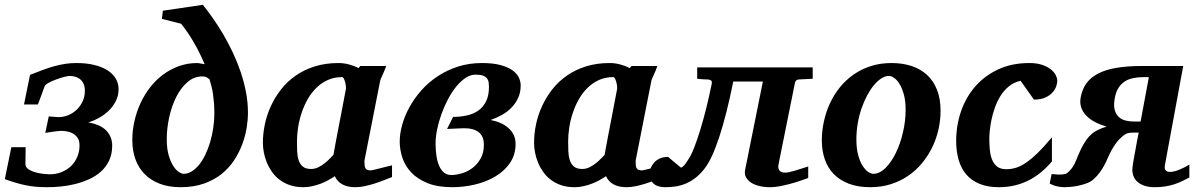

<svg xmlns="http://www.w3.org/2000/svg" viewBox="-37 -760 4928 792"><path d="M452.1 -392.1Q452.1 -366.2 441.2 -344Q430.2 -321.8 412.4 -304.2Q394.5 -286.6 372.1 -274.2Q349.6 -261.7 327.1 -254.9Q377.4 -246.6 401.6 -221.2Q425.8 -195.8 425.8 -159.2Q425.8 -124.5 413.3 -98.1Q400.9 -71.8 379.9 -52.7Q358.9 -33.7 331.5 -21.2Q304.2 -8.8 274.4 -1.2Q244.6 6.3 214.4 9.3Q184.1 12.2 157.2 12.2Q133.8 12.2 112.8 10.5Q91.8 8.8 71 4.6Q50.3 0.5 28.8 -5.9Q7.3 -12.2 -17.1 -21L9.8 -152.8H68.8L67.9 -83Q67.9 -70.3 80.3 -62Q92.8 -53.7 109.6 -49.1Q126.5 -44.4 143.1 -42.7Q159.7 -41 168 -41Q193.8 -41 216.3 -49.8Q238.8 -58.6 255.4 -74.5Q272 -90.3 281.5 -112.3Q291 -134.3 291 -160.2Q291 -180.7 282.2 -192.6Q273.4 -204.6 261.2 -210.7Q249 -216.8 236.3 -218.5Q223.6 -220.2 215.8 -220.2Q208 -220.2 197 -218.8Q186 -217.3 175.3 -215.8L149.9 -211.9L164.1 -279.8Q185.1 -278.3 193.1 -277.6Q201.2 -276.9 204.1 -276.9Q226.1 -276.9 245.8 -285.4Q265.6 -293.9 280.5 -308.6Q295.4 -323.2 304.2 -342.8Q313 -362.3 313 -384.8Q313 -404.3 306.6 -416.5Q300.3 -428.7 290.8 -435.3Q281.2 -441.9 270.3 -444.3Q259.3 -446.8 250 -446.8Q243.2 -446.8 227.3 -442.6Q211.4 -438.5 194.3 -432.1Q177.2 -425.8 163.3 -418.2Q149.4 -410.6 147 -403.8Q139.6 -384.8 134.3 -369.1Q129.4 -356 125 -344Q120.6 -332 119.1 -329.1H62L86.9 -451.2Q116.2 -462.9 140.6 -471.9Q165 -481 187.5 -487.1Q210 -493.2 231.9 -496.6Q253.9 -500 277.8 -500Q318.8 -500 351.3 -492.2Q383.8 -484.4 406 -470.2Q428.2 -456.1 440.2 -436.3Q452.1 -416.5 452.1 -392.1Z M847.2 -292Q847.2 -315.4 845.7 -334.7Q844.2 -354 841.8 -370.8Q839.4 -387.7 835.7 -402.8Q832 -418 827.1 -433.1Q821.8 -437.5 815.4 -441.2Q809.1 -444.8 797.9 -444.8Q763.2 -444.8 735.8 -420.9Q708.5 -397 689.7 -359.4Q670.9 -321.8 660.9 -275.9Q650.9 -230 650.9 -186Q650.9 -145.5 659.2 -118.2Q667.5 -90.8 678.7 -74Q689.9 -57.1 701.7 -50Q713.4 -43 720.2 -43Q737.8 -43 753.9 -53Q770 -63 784.2 -80.3Q798.3 -97.7 809.8 -121.6Q821.3 -145.5 829.6 -173.1Q837.9 -200.7 842.5 -231.2Q847.2 -261.7 847.2 -292ZM985.8 -294.9Q985.8 -266.6 980.5 -232.9Q975.1 -199.2 962.4 -165Q949.7 -130.9 928.7 -98.9Q907.7 -66.9 877 -42.2Q846.2 -17.6 804.2 -2.7Q762.2 12.2 708 12.2Q658.7 12.2 621.6 -2.2Q584.5 -16.6 559.3 -42.2Q534.2 -67.9 521.5 -103.5Q508.8 -139.2 508.8 -182.1Q508.8 -221.7 517.6 -260.5Q526.4 -299.3 542.7 -334.7Q559.1 -370.1 582.8 -400.4Q606.4 -430.7 636.2 -452.6Q666 -474.6 701.4 -487.3Q736.8 -500 776.9 -500Q779.3 -500 783.2 -499.3Q787.1 -498.5 791.5 -497.8Q795.9 -497.1 800 -496.3Q804.2 -495.6 807.1 -495.1Q788.1 -540.5 763.7 -583Q739.3 -625.5 710 -662.1L630.9 -682.1L634.8 -715.8L799.8 -740.2Q819.3 -715.8 840.8 -685.3Q862.3 -654.8 883.1 -619.6Q903.8 -584.5 922.4 -545.4Q940.9 -506.3 955.1 -465.1Q969.2 -423.8 977.5 -380.9Q985.8 -337.9 985.8 -294.9Z M1390.1 -394Q1390.6 -396 1389.9 -403.8Q1389.2 -411.6 1387 -420.2Q1384.8 -428.7 1381.6 -435.3Q1378.4 -441.9 1374 -441.9Q1341.8 -441.9 1315.7 -430.2Q1289.6 -418.5 1268.8 -398.4Q1248 -378.4 1232.9 -352.1Q1217.8 -325.7 1207.8 -296.1Q1197.8 -266.6 1192.9 -235.8Q1188 -205.1 1188 -176.8Q1188 -156.7 1188.7 -136.7Q1189.5 -116.7 1194.6 -100.1Q1199.7 -83.5 1211.7 -73.2Q1223.6 -63 1246.1 -63Q1262.2 -63 1276.6 -70.3Q1291 -77.6 1303 -87.2Q1314.9 -96.7 1324 -106.4Q1333 -116.2 1338.4 -121.1Q1341.8 -141.1 1344 -152.1Q1346.2 -163.1 1347.9 -173.1Q1349.6 -183.1 1352.1 -195.8Q1354.5 -208.5 1359.1 -232.2Q1363.8 -255.9 1371.1 -294.2Q1378.4 -332.5 1390.1 -394ZM1580.1 -29.8Q1563 -22.9 1544.2 -15.6Q1525.4 -8.3 1505.9 -2.2Q1486.3 3.9 1466.8 8.1Q1447.3 12.2 1428.2 12.2Q1396.5 12.2 1375.2 0.5Q1354 -11.2 1344.2 -33.2Q1331.1 -24.4 1315.9 -16.1Q1300.8 -7.8 1284.2 -1.7Q1267.6 4.4 1250 8.3Q1232.4 12.2 1214.4 12.2Q1183.6 12.2 1159.2 3.9Q1134.8 -4.4 1116.2 -18.6Q1097.7 -32.7 1084.7 -51.3Q1071.8 -69.8 1063.5 -90.1Q1055.2 -110.4 1051.3 -131.3Q1047.4 -152.3 1047.4 -170.9Q1047.4 -208 1055.4 -246.8Q1063.5 -285.6 1080.3 -322.3Q1097.2 -358.9 1122.6 -391.4Q1147.9 -423.8 1182.6 -448Q1217.3 -472.2 1261.5 -486.1Q1305.7 -500 1359.4 -500Q1381.3 -500 1403.1 -494.1Q1424.8 -488.3 1441.9 -479L1449.2 -487.8H1556.2Q1553.7 -480.5 1549.8 -471.2Q1545.9 -461.9 1542 -453.1Q1538.1 -444.3 1534.9 -437.3Q1531.7 -430.2 1531.2 -426.8L1466.3 -97.2Q1466.3 -85.9 1467 -78.1Q1467.8 -70.3 1470.7 -65.7Q1473.6 -61 1479 -59.1Q1484.4 -57.1 1493.2 -57.1Q1495.1 -57.1 1507.6 -60.1Q1520 -63 1534.9 -66.9Q1549.8 -70.8 1563 -74Q1576.2 -77.1 1580.1 -78.1Z M1980 -401.9Q1980 -411.1 1978.8 -420.2Q1977.5 -429.2 1972.2 -436.3Q1966.8 -443.4 1955.8 -447.8Q1944.8 -452.1 1924.8 -452.1Q1903.3 -452.1 1883.1 -438.5Q1862.8 -424.8 1844.2 -401.9Q1825.7 -378.9 1810.3 -349.4Q1794.9 -319.8 1783.7 -288.6Q1772.5 -257.3 1766.1 -226.1Q1759.8 -194.8 1759.8 -168.9Q1759.8 -140.1 1763.4 -116.2Q1767.1 -92.3 1774.9 -75Q1782.7 -57.6 1794.9 -47.9Q1807.1 -38.1 1824.2 -38.1Q1845.2 -38.1 1868.9 -45.2Q1892.6 -52.2 1912.6 -67.6Q1932.6 -83 1945.8 -106.4Q1959 -129.9 1959 -163.1Q1959 -198.2 1937.7 -214.6Q1916.5 -231 1879.9 -231Q1875.5 -231 1867.4 -230.7Q1859.4 -230.5 1849.6 -230Q1839.8 -229.5 1828.6 -229Q1817.4 -228.5 1807.1 -228L1832 -277.8Q1861.8 -277.8 1888.7 -283.7Q1915.5 -289.6 1935.8 -303.7Q1956.1 -317.9 1968 -341.8Q1980 -365.7 1980 -401.9ZM2110.8 -407.2Q2110.8 -379.4 2100.6 -356.7Q2090.3 -334 2073.2 -316.4Q2056.2 -298.8 2033.7 -286.1Q2011.2 -273.4 1986.8 -265.1Q2009.3 -260.7 2028.3 -252.2Q2047.4 -243.7 2061 -231.2Q2074.7 -218.8 2082.3 -202.6Q2089.8 -186.5 2089.8 -167Q2089.8 -121.6 2066.7 -87.9Q2043.5 -54.2 2006.1 -32Q1968.8 -9.8 1922.1 1.2Q1875.5 12.2 1829.1 12.2Q1768.1 12.2 1726.6 -4.6Q1685.1 -21.5 1659.7 -48.3Q1634.3 -75.2 1623 -108.9Q1611.8 -142.6 1611.8 -175.8Q1611.8 -208.5 1622.1 -245.4Q1632.3 -282.2 1652.1 -318.1Q1671.9 -354 1700.9 -387Q1730 -419.9 1767.8 -445.1Q1805.7 -470.2 1851.6 -485.1Q1897.5 -500 1951.2 -500Q1995.1 -500 2025.4 -492.2Q2055.7 -484.4 2074.7 -471.4Q2093.8 -458.5 2102.3 -441.9Q2110.8 -425.3 2110.8 -407.2Z M2508.8 -394Q2509.3 -396 2508.5 -403.8Q2507.8 -411.6 2505.6 -420.2Q2503.4 -428.7 2500.2 -435.3Q2497.1 -441.9 2492.7 -441.9Q2460.4 -441.9 2434.3 -430.2Q2408.2 -418.5 2387.5 -398.4Q2366.7 -378.4 2351.6 -352.1Q2336.4 -325.7 2326.4 -296.1Q2316.4 -266.6 2311.5 -235.8Q2306.6 -205.1 2306.6 -176.8Q2306.6 -156.7 2307.4 -136.7Q2308.1 -116.7 2313.2 -100.1Q2318.4 -83.5 2330.3 -73.2Q2342.3 -63 2364.7 -63Q2380.9 -63 2395.3 -70.3Q2409.7 -77.6 2421.6 -87.2Q2433.6 -96.7 2442.6 -106.4Q2451.7 -116.2 2457 -121.1Q2460.4 -141.1 2462.6 -152.1Q2464.8 -163.1 2466.6 -173.1Q2468.3 -183.1 2470.7 -195.8Q2473.1 -208.5 2477.8 -232.2Q2482.4 -255.9 2489.7 -294.2Q2497.1 -332.5 2508.8 -394ZM2698.7 -29.8Q2681.6 -22.9 2662.8 -15.6Q2644 -8.3 2624.5 -2.2Q2605 3.9 2585.4 8.1Q2565.9 12.2 2546.9 12.2Q2515.1 12.2 2493.9 0.5Q2472.7 -11.2 2462.9 -33.2Q2449.7 -24.4 2434.6 -16.1Q2419.4 -7.8 2402.8 -1.7Q2386.2 4.4 2368.7 8.3Q2351.1 12.2 2333 12.2Q2302.2 12.2 2277.8 3.9Q2253.4 -4.4 2234.9 -18.6Q2216.3 -32.7 2203.4 -51.3Q2190.4 -69.8 2182.1 -90.1Q2173.8 -110.4 2169.9 -131.3Q2166 -152.3 2166 -170.9Q2166 -208 2174.1 -246.8Q2182.1 -285.6 2199 -322.3Q2215.8 -358.9 2241.2 -391.4Q2266.6 -423.8 2301.3 -448Q2335.9 -472.2 2380.1 -486.1Q2424.3 -500 2478 -500Q2500 -500 2521.7 -494.1Q2543.5 -488.3 2560.5 -479L2567.9 -487.8H2674.8Q2672.4 -480.5 2668.5 -471.2Q2664.6 -461.9 2660.6 -453.1Q2656.7 -444.3 2653.6 -437.3Q2650.4 -430.2 2649.9 -426.8L2585 -97.2Q2585 -85.9 2585.7 -78.1Q2586.4 -70.3 2589.4 -65.7Q2592.3 -61 2597.7 -59.1Q2603 -57.1 2611.8 -57.1Q2613.8 -57.1 2626.2 -60.1Q2638.7 -63 2653.6 -66.9Q2668.5 -70.8 2681.6 -74Q2694.8 -77.1 2698.7 -78.1Z M3255.9 -432.1Q3250.5 -431.2 3246.8 -427.7Q3243.2 -424.3 3241.7 -416L3174.8 -84Q3170.9 -66.9 3177.7 -57.4Q3184.6 -47.9 3201.7 -47.9Q3215.3 -47.9 3241 -55.7Q3266.6 -63.5 3296.9 -73.2V-25.9Q3268.6 -15.1 3240.7 -6.8Q3216.8 0.5 3189.2 6.3Q3161.6 12.2 3138.7 12.2Q3115.2 12.2 3095.2 7.3Q3075.2 2.4 3061 -6.8Q3046.9 -16.1 3040 -29.3Q3033.2 -42.5 3036.6 -59.1L3109.9 -423.8H2987.8Q2960 -286.1 2929.9 -194.8Q2899.9 -103.5 2869.6 -64.9Q2850.6 -40.5 2830.6 -25.4Q2810.5 -10.3 2790 -2Q2769.5 6.3 2748.5 9.3Q2727.5 12.2 2706.5 12.2Q2695.3 12.2 2683.8 9.8Q2672.4 7.3 2663.3 1Q2654.3 -5.4 2648.4 -15.9Q2642.6 -26.4 2642.6 -42Q2642.6 -53.7 2647.2 -66.2Q2651.9 -78.6 2661.1 -89.1Q2670.4 -99.6 2684.8 -106.2Q2699.2 -112.8 2718.8 -112.8L2771.5 -68.8Q2775.9 -68.8 2781 -73.7Q2786.1 -78.6 2790.5 -84.5Q2794.9 -90.3 2798.3 -95.9Q2801.8 -101.6 2802.7 -103Q2814.5 -120.1 2827.1 -152.8Q2839.8 -185.5 2852.5 -227.3Q2865.2 -269 2877 -316.7Q2888.7 -364.3 2898.4 -412.1Q2900.9 -422.4 2897.2 -426.8Q2893.6 -431.2 2883.8 -432.1Q2877 -432.1 2869.1 -432.6Q2862.3 -433.1 2854.5 -433.6Q2846.7 -434.1 2838.9 -435.1V-481.9H3315.4V-435.1Z M3698.7 -307.1Q3698.7 -343.8 3691.4 -370.1Q3684.1 -396.5 3673.6 -413.6Q3663.1 -430.7 3651.1 -438.7Q3639.2 -446.8 3629.9 -446.8Q3614.7 -446.8 3598.9 -436.8Q3583 -426.8 3568.1 -408.9Q3553.2 -391.1 3540 -366.5Q3526.9 -341.8 3516.8 -312.7Q3506.8 -283.7 3501.2 -251.2Q3495.6 -218.8 3495.6 -185.1Q3495.6 -146.5 3503.2 -119.4Q3510.7 -92.3 3521.7 -75.4Q3532.7 -58.6 3544.4 -50.8Q3556.2 -43 3564.9 -43Q3591.3 -43 3615.5 -66.9Q3639.6 -90.8 3658.2 -128.9Q3676.8 -167 3687.7 -213.9Q3698.7 -260.7 3698.7 -307.1ZM3842.8 -303.2Q3842.8 -263.7 3834 -225.1Q3825.2 -186.5 3808.1 -151.6Q3791 -116.7 3766.1 -86.7Q3741.2 -56.6 3709 -34.7Q3676.8 -12.7 3637.5 -0.2Q3598.1 12.2 3552.7 12.2Q3501.5 12.2 3463.9 -2.4Q3426.3 -17.1 3401.6 -42.7Q3377 -68.4 3365 -103.8Q3353 -139.2 3353 -181.2Q3353 -220.2 3361.6 -259Q3370.1 -297.9 3386.5 -333.5Q3402.8 -369.1 3427.2 -399.4Q3451.7 -429.7 3483.6 -452.1Q3515.6 -474.6 3554.9 -487.3Q3594.2 -500 3640.6 -500Q3686.5 -500 3723.9 -487.5Q3761.2 -475.1 3787.6 -450.4Q3814 -425.8 3828.4 -388.9Q3842.8 -352.1 3842.8 -303.2Z M4324.2 -425.8Q4324.2 -417 4319.8 -403.8Q4315.4 -390.6 4304.4 -378.4Q4293.5 -366.2 4274.9 -357.7Q4256.3 -349.1 4228 -349.1L4172.9 -426.8Q4144.5 -420.4 4124 -403.3Q4103.5 -386.2 4089.4 -363.3Q4075.2 -340.3 4066.2 -314Q4057.1 -287.6 4052.2 -263.2Q4047.4 -238.8 4045.7 -219Q4043.9 -199.2 4043.9 -189Q4043.9 -166 4045.9 -143.3Q4047.9 -120.6 4054.9 -102.5Q4062 -84.5 4075.9 -73.2Q4089.8 -62 4114.3 -62Q4132.8 -62 4151.9 -67.4Q4170.9 -72.8 4193.1 -87.4Q4215.3 -102.1 4241.9 -127.7Q4268.6 -153.3 4302.2 -193.8V-94.2Q4281.7 -69.8 4258.3 -50.3Q4234.9 -30.8 4207.8 -16.8Q4180.7 -2.9 4149.7 4.6Q4118.7 12.2 4083 12.2Q4037.1 12.2 4003.9 -1.5Q3970.7 -15.1 3949.2 -40Q3927.7 -64.9 3917.5 -100.1Q3907.2 -135.3 3907.2 -178.2Q3907.2 -243.2 3927.5 -301.5Q3947.8 -359.9 3986.6 -404.1Q4025.4 -448.2 4081.3 -474.1Q4137.2 -500 4209 -500Q4238.8 -500 4260.5 -492.9Q4282.2 -485.8 4296.4 -474.9Q4310.5 -463.9 4317.4 -450.9Q4324.2 -438 4324.2 -425.8Z M4681.2 -441.9Q4657.2 -441.9 4637.2 -437.7Q4617.2 -433.6 4602.1 -423.6Q4586.9 -413.6 4576.7 -397.5Q4566.4 -381.3 4562 -357.9Q4556.2 -328.6 4560.5 -309.6Q4564.9 -290.5 4576.4 -279.1Q4587.9 -267.6 4604.2 -263.2Q4620.6 -258.8 4639.2 -258.8H4668L4702.1 -441.9ZM4869.1 -27.8Q4855 -20.5 4840.1 -13.2Q4825.2 -5.9 4808.1 -0.2Q4791 5.4 4771 8.8Q4751 12.2 4726.1 12.2Q4701.7 12.2 4684.3 6.3Q4667 0.5 4655.8 -9.3Q4644.5 -19 4639.2 -32.2Q4633.8 -45.4 4633.8 -60.1Q4633.8 -63.5 4634.8 -72Q4635.7 -80.6 4637.7 -92Q4639.6 -103.5 4642.1 -116.9Q4644.5 -130.4 4647 -143.6Q4652.3 -174.8 4660.2 -212.9H4635.7Q4625.5 -212.9 4618.7 -211.4Q4611.8 -210 4607.4 -207.8Q4603 -205.6 4599.9 -202.9Q4596.7 -200.2 4593.8 -198.2Q4577.1 -184.1 4566.4 -169.2Q4555.7 -154.3 4547.4 -138.9Q4539.1 -123.5 4532.5 -108.2Q4525.9 -92.8 4517.8 -77.6Q4509.8 -62.5 4499 -47.9Q4488.3 -33.2 4472.2 -19Q4460.9 -9.3 4443.8 -3.2Q4426.8 2.9 4409.7 6.3Q4392.6 9.8 4377.4 11Q4362.3 12.2 4355 12.2Q4341.8 12.2 4330.3 10Q4318.8 7.8 4310.5 4.9Q4300.8 1.5 4293 -2.9L4300.8 -42Q4314.5 -40.5 4327.1 -40Q4337.9 -39.6 4348.6 -40.8Q4359.4 -42 4364.7 -45.9Q4375.5 -54.7 4382.8 -64.2Q4390.1 -73.7 4395 -83.3Q4399.9 -92.8 4403.6 -102.3Q4407.2 -111.8 4411.1 -121.1Q4415.5 -130.9 4420.7 -142.1Q4425.8 -153.3 4432.4 -164.6Q4439 -175.8 4447.3 -187Q4455.6 -198.2 4466.8 -208Q4476.1 -216.3 4492.7 -224.4Q4509.3 -232.4 4527.8 -237.8Q4502.4 -245.1 4481 -256.1Q4459.5 -267.1 4444.6 -282.2Q4429.7 -297.4 4423.1 -316.4Q4416.5 -335.4 4420.9 -358.9Q4427.2 -392.6 4444.8 -416.7Q4462.4 -440.9 4493.2 -456.8Q4523.9 -472.7 4568.6 -480.2Q4613.3 -487.8 4673.8 -487.8H4843.8L4769 -83Q4765.1 -64.9 4771 -57.9Q4776.9 -50.8 4789.1 -50.8Q4804.2 -50.8 4826.7 -59.6Q4849.1 -68.4 4869.1 -81.1Z"/></svg>

Font: Charis SIL CyrE
Style: Bold Italic
Weight: 700
Italic angle: -11°
Foundry: SIL International
Version: Version 5.000